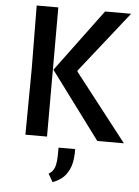

<svg xmlns="http://www.w3.org/2000/svg" viewBox="-61 -746 751 1035"><g transform="rotate(5 314.0 -228.5)"><path d="M484 0 215 -362 465 -699H606L345 -369V-363L628 0ZM95 0 98 -355 95 -699H212V0ZM263 242 238 198Q262 185 270.5 159Q279 133 279 83V54H369V77Q367 132 350.5 165.5Q334 199 310.5 216.5Q287 234 263 242Z"/></g></svg>

Font: Ruda
Style: Bold
Weight: 700
Designer: Mariela Monsalve and Angelina Sanchez
Foundry: Mariela Monsalve and Angelina Sanchez
Version: Version 2.000